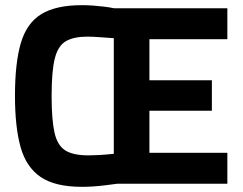

<svg xmlns="http://www.w3.org/2000/svg" viewBox="-20 -712 942 744"><path d="M298 12Q193 12 137 -26.5Q81 -65 59.5 -143Q38 -221 38 -340Q38 -469 61 -546Q84 -623 140.5 -657.5Q197 -692 298 -692Q318 -692 339 -690.5Q360 -689 381.5 -686.5Q403 -684 422 -680H861V-560H559V-401H801V-283H559V-120H861V0H434Q412 3 388 6Q364 9 341 10.5Q318 12 298 12ZM322 -110Q332 -110 343.5 -110.5Q355 -111 368 -111.5Q381 -112 394.5 -113.5Q408 -115 421 -116V-564Q407 -565 393 -566Q379 -567 365.5 -568Q352 -569 340 -569.5Q328 -570 318 -570Q266 -570 235.5 -552.5Q205 -535 192.5 -486Q180 -437 180 -340Q180 -249 191 -199Q202 -149 232.5 -129.5Q263 -110 322 -110Z"/></svg>

Font: Titillium Web SemiBold
Style: Regular
Weight: 600
Designer: Mohamed Gaber, Accademia di Belle Arti di Urbino
Foundry: Kief Type Foundry, Accademia di Belle Arti di Urbino
Version: Version 3.000; ttfautohint (v1.8.4)